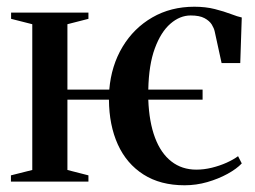

<svg xmlns="http://www.w3.org/2000/svg" viewBox="-20 -540 759 571"><path d="M529 11Q457 11 406.8 -21Q356.5 -53 330.5 -110.2Q304.5 -167.5 304 -243.5H180.5V-34.5L243 -18.5V0H12.5V-18.5L76 -34.5V-468L13 -484V-502.5H243V-484L180.5 -468V-273.5H305Q311 -345 344.5 -400.8Q378 -456.5 433 -488.2Q488 -520 558 -520Q591.5 -520 619 -513Q646.5 -506 666.8 -498.2Q687 -490.5 699 -488L694.5 -352.5H639L618.5 -446.5Q616.5 -456 609.8 -467Q603 -478 588.2 -486Q573.5 -494 547 -494Q515 -494 486.8 -469.5Q458.5 -445 440.5 -396.2Q422.5 -347.5 421 -273.5H582.5V-243.5H421Q423.5 -177 441 -130.5Q458.5 -84 489.8 -59.8Q521 -35.5 564 -35.5Q586.5 -35.5 610 -41.2Q633.5 -47 654 -56.2Q674.5 -65.5 688 -75.5L699 -54Q684 -38 656.8 -23Q629.5 -8 596.5 1.5Q563.5 11 529 11Z"/></svg>

Font: Merriweather 144pt Medium
Style: Regular
Weight: 500
Version: Version 2.100